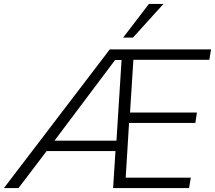

<svg xmlns="http://www.w3.org/2000/svg" viewBox="-54 -956 1093 976"><path d="M-34 0 504 -705H1019L1010 -652H624L607 -384H947L939 -331H602L585 -53H916L907 0H521L533 -188H183L40 0ZM531 -651 223 -241H538L564 -651ZM572 -765 703 -936H777L622 -765Z"/></svg>

Font: Mulish Light
Style: Italic
Weight: 300
Italic angle: -9°
Designer: Vernon Adams
Foundry: Vernon Adams
Version: Version 3.603; ttfautohint (v1.8.3)